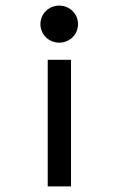

<svg xmlns="http://www.w3.org/2000/svg" viewBox="-20 -664 422 684"><path d="M191 -512C228 -512 258 -541 258 -578C258 -615 228 -644 191 -644C154 -644 124 -615 124 -578C124 -541 154 -512 191 -512ZM233 -451H150V0H233Z"/></svg>

Font: Charger Monospace
Style: Regular
Weight: 400
Designer: Jasper
Foundry: Cannot Into Space Fonts
Version: Version 0.980